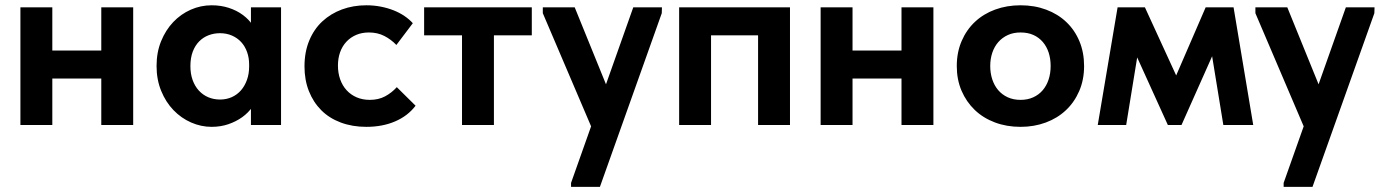

<svg xmlns="http://www.w3.org/2000/svg" viewBox="-20 -485 5361 745"><path d="M118.8 -180.2H429.3V-288.8H118.8ZM59.2 0H183V-325.5V-332.5V-456.5H59.2V-332.5V-325.5V-126V-111ZM373 0H496.8V-325.5V-332.5V-456.5H373V-332.5V-325.5V-126V-111Z M953.7 0H1070.5V-325.5V-332.5V-456.5H953.7V-332.5L946.7 -325.5V-126L953.7 -111ZM801.2 7.2Q835.7 7.2 865.9 -3Q896 -13.3 919.9 -30.4Q943.7 -47.5 959.9 -70.9Q976 -94.3 981.8 -120.8V-226.8H946.7Q946.7 -198.5 938.2 -174.9Q929.7 -151.3 915 -134.4Q900.2 -117.5 879.4 -108.1Q858.5 -98.8 833.8 -98.8Q809.3 -98.8 788.3 -107.6Q767.3 -116.5 751.6 -133.5Q736 -150.5 727.4 -174.5Q718.8 -198.5 718.8 -228.5Q718.8 -260.5 727.9 -284.5Q737 -308.5 752.9 -324.5Q768.8 -340.5 789.8 -348.4Q810.8 -356.2 833.5 -356.2Q859 -356.2 880.1 -347Q901.2 -337.7 916 -321.6Q930.7 -305.5 938.7 -283.1Q946.7 -260.8 946.7 -234.5H976.8V-342Q974.5 -366 960 -387.9Q945.5 -409.8 922.2 -427Q899 -444.3 868.1 -454.4Q837.2 -464.5 801.2 -464.5Q758.7 -464.5 720.1 -447.4Q681.5 -430.3 652.1 -399.3Q622.7 -368.3 605.1 -325.1Q587.5 -282 587.5 -229Q587.5 -176 605.4 -132.4Q623.2 -88.8 653 -57.8Q682.7 -26.8 721.4 -9.8Q760 7.2 801.2 7.2Z M1401.5 7.2Q1463.8 7.2 1513 -13.9Q1562.3 -35 1592.5 -74.8L1519.7 -146.8Q1499.7 -124.8 1474.1 -111.1Q1448.5 -97.5 1415 -97.5Q1386.8 -97.5 1364 -107.3Q1341.3 -117 1324.9 -134.9Q1308.5 -152.8 1299.9 -177.3Q1291.3 -201.8 1291.3 -230.5Q1291.3 -258.7 1299.6 -282.2Q1308 -305.7 1323.9 -322.9Q1339.8 -340 1361.9 -349.5Q1384 -359 1411.5 -359Q1445 -359 1471.2 -345.5Q1497.5 -332 1518 -310.5L1581.8 -395Q1568.3 -410 1549.3 -422.9Q1530.3 -435.8 1507.3 -444.9Q1484.3 -454 1457.3 -459.3Q1430.3 -464.5 1401.5 -464.5Q1350.5 -464.5 1306.7 -448.3Q1263 -432 1230.6 -401.9Q1198.2 -371.8 1179.9 -327.5Q1161.5 -283.3 1161.5 -227.3Q1161.5 -174.5 1178.6 -131.4Q1195.7 -88.2 1226.7 -57.2Q1257.7 -26.2 1302.5 -9.5Q1347.2 7.2 1401.5 7.2Z M1772.7 0H1896.5V-348H2043.5V-456.5H1625.7V-348H1772.7Z M2195.8 240H2307.8L2547.8 -433.8L2548.5 -456.5H2437.2L2195.8 224.7ZM2284.8 31.5 2350.8 -110 2210 -456.5H2086.2V-433.8Z M2615.2 0H2739V-348H2921.5V0H3045.3V-456.5H2615.2Z M3223.8 -180.2H3534.3V-288.8H3223.8ZM3164.2 0H3288V-325.5V-332.5V-456.5H3164.2V-332.5V-325.5V-126V-111ZM3478 0H3601.8V-325.5V-332.5V-456.5H3478V-332.5V-325.5V-126V-111Z M3940 7.2Q3992.5 7.2 4037.6 -9.5Q4082.8 -26.2 4115.8 -57.2Q4148.8 -88.2 4167.6 -131.8Q4186.5 -175.3 4186.5 -228.8Q4186.5 -281.5 4168.4 -324.9Q4150.3 -368.3 4117.6 -399.4Q4085 -430.5 4039.5 -447.5Q3994 -464.5 3940 -464.5Q3886.8 -464.5 3841.5 -447.9Q3796.2 -431.3 3763.2 -400.4Q3730.2 -369.5 3711.4 -325.8Q3692.5 -282 3692.5 -228.8Q3692.5 -176 3711 -132.9Q3729.5 -89.8 3762.2 -58.4Q3795 -27 3840.5 -9.9Q3886 7.2 3940 7.2ZM3940 -97.5Q3912 -97.5 3890 -107.6Q3868 -117.8 3852.9 -135.6Q3837.8 -153.5 3830 -177.6Q3822.3 -201.8 3822.3 -228.8Q3822.3 -256.5 3830.3 -280.4Q3838.3 -304.2 3853.5 -321.6Q3868.8 -339 3890.4 -349Q3912 -359 3940 -359Q3968 -359 3989.6 -349.4Q4011.2 -339.7 4026.4 -322Q4041.5 -304.2 4049.1 -280.7Q4056.7 -257.2 4056.7 -228.8Q4056.7 -200.3 4048.7 -176.1Q4040.7 -152 4025.6 -134.5Q4010.5 -117 3988.9 -107.3Q3967.3 -97.5 3940 -97.5Z M4239.5 0H4349.8L4392.5 -262.2L4511.5 0H4564.5L4683.3 -266.7L4726.8 0H4842.8L4766.5 -456.5H4658.2L4543.8 -192.3L4422.5 -456.5H4316.5Z M4960.8 240H5072.8L5312.8 -433.8L5313.5 -456.5H5202.2L4960.8 224.7ZM5049.8 31.5 5115.8 -110 4975 -456.5H4851.2V-433.8Z"/></svg>

Font: Tilda Sans VF
Style: Regular
Weight: 400
Designer: ParaType Ltd
Foundry: ParaType Ltd
Version: Version 1.010